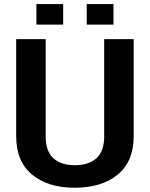

<svg xmlns="http://www.w3.org/2000/svg" viewBox="-20 -901 727 932"><path d="M628.9 -710.9V-239.3Q628.9 -117.2 551.3 -53.5Q473.6 10.3 342.8 10.3Q212.9 10.3 135.7 -53.5Q58.6 -117.2 58.6 -239.3V-710.9H201.7V-239.3Q201.7 -167.5 238.8 -133.3Q275.9 -99.1 342.8 -99.1Q411.1 -99.1 448.5 -133.3Q485.8 -167.5 485.8 -239.3V-710.9ZM530.8 -781.7H400.9V-881.3H530.8ZM286.6 -781.7H156.7V-881.3H286.6Z"/></svg>

Font: Roboto Web
Style: Bold
Weight: 700
Designer: Google
Version: Version 1.200310; 2013